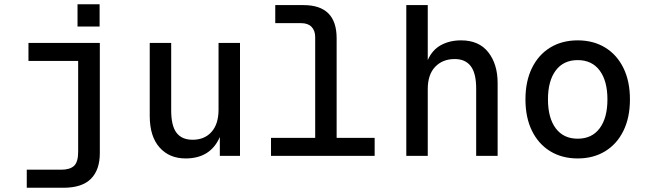

<svg xmlns="http://www.w3.org/2000/svg" viewBox="-20 -734 3040 904"><path d="M106 150V65H268Q309 65 328.5 47Q348 29 348 -19V-447H114V-532H450V-13Q450 66 408 108Q366 150 279 150ZM345 -609V-714H449V-609Z M854 12Q777 12 731 -40Q685 -92 685 -188V-532H786V-214Q786 -142 811 -109Q836 -76 887 -76Q943 -76 976 -113Q1009 -150 1009 -218V-532H1110V0H1015V-89Q971 12 854 12Z M1256 0V-85H1464V-559Q1464 -590 1447 -607.5Q1430 -625 1398 -625H1276V-710H1409Q1565 -710 1565 -554V-85H1744V0Z M1893 0V-710H1994V-451Q2015 -499 2056 -521.5Q2097 -544 2151 -544Q2235 -544 2279 -488Q2323 -432 2323 -343V0H2222V-317Q2222 -389 2196.5 -422.5Q2171 -456 2121 -456Q2064 -456 2029 -419.5Q1994 -383 1994 -314V0Z M2700 12Q2626 12 2570.5 -22Q2515 -56 2484.5 -118.5Q2454 -181 2454 -266Q2454 -351 2484.5 -413.5Q2515 -476 2570.5 -510Q2626 -544 2700 -544Q2774 -544 2829.5 -510Q2885 -476 2915.5 -413.5Q2946 -351 2946 -266Q2946 -181 2915.5 -118.5Q2885 -56 2829.5 -22Q2774 12 2700 12ZM2700 -81Q2767 -81 2803.5 -130Q2840 -179 2840 -266Q2840 -353 2803.5 -402Q2767 -451 2700 -451Q2633 -451 2596.5 -402Q2560 -353 2560 -266Q2560 -179 2596.5 -130Q2633 -81 2700 -81Z"/></svg>

Font: Geist Mono Medium
Style: Regular
Weight: 500
Monospace: yes
Designer: Basement.studio, Andrés Briganti, Mateo Zaragoza
Foundry: Basement.studio, Vercel, Andrés Briganti, Guido Ferreyra, Mateo Zaragoza
Version: Version 1.500; ttfautohint (v1.8.4.7-5d5b)